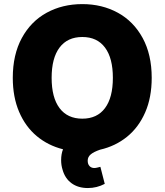

<svg xmlns="http://www.w3.org/2000/svg" viewBox="-20 -737 811 946"><path d="M473.1 0.5Q441.9 11.2 427 23.7Q412.1 36.1 412.1 54.7Q412.1 71.8 421.1 81.3Q430.2 90.8 444.3 90.8Q452.1 90.8 460 88.6Q467.8 86.4 474.6 85L496.1 168.9Q457 189.5 413.1 189.5Q365.2 189.5 332.8 166Q300.3 142.6 288.1 98.6Q281.2 76.7 281.2 51.8Q281.2 22 290.5 -1.5Q216.8 -20 161.1 -66.4Q105.5 -112.8 74.2 -185.8Q43 -258.8 43 -353.5Q43 -467.8 87.6 -549.8Q132.3 -631.8 210 -674.3Q287.6 -716.8 385.7 -716.8Q482.9 -716.8 560.5 -674.3Q638.2 -631.8 682.9 -549.8Q727.5 -467.8 727.5 -353.5Q727.5 -256.8 695.3 -183.1Q663.1 -109.4 605.7 -63Q548.3 -16.6 473.1 0.5ZM385.7 -554.7Q312.5 -554.7 273.4 -502.7Q234.4 -450.7 234.4 -353.5Q234.4 -256.3 273.4 -204.3Q312.5 -152.3 385.7 -152.3Q458.5 -152.3 497.3 -204.3Q536.1 -256.3 536.1 -353.5Q536.1 -450.7 497.3 -502.7Q458.5 -554.7 385.7 -554.7Z"/></svg>

Font: Pretendard Std Black
Style: Regular
Weight: 900
Designer: Base glyphs from Inter by Rasmus Andersson; Hangeul glyphs from Noto Sans CJK(Source Han Sans) by Jang Soo-young and Kan
Foundry: Kil Hyung-jin
Version: Version 1.309